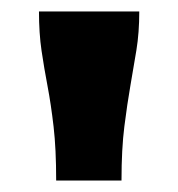

<svg xmlns="http://www.w3.org/2000/svg" viewBox="-20 -760 310 335"><path d="M223 -740H48Q48 -702 52.5 -671.5Q57 -641 63 -609.5Q69 -578 73.5 -539Q78 -500 78 -445H192Q192 -500 197 -539.5Q202 -579 207.5 -610.5Q213 -642 218 -672.5Q223 -703 223 -740Z"/></svg>

Font: Roboto Serif Black
Style: Regular
Weight: 900
Designer: Greg Gazdowicz
Foundry: Commercial Type
Version: Version 1.008